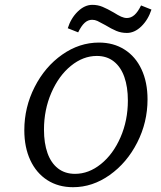

<svg xmlns="http://www.w3.org/2000/svg" viewBox="-20 -757 661 788"><path d="M79.8 -222.6Q79.8 -316.9 122.2 -400Q164.5 -483.1 235.1 -532.7Q305.6 -582.3 386.3 -582.3Q446 -582.3 491.1 -553.6Q536.3 -525 560.9 -472.2Q585.5 -419.4 585.5 -349.2Q585.5 -254.8 543.1 -171.8Q500.8 -88.7 430.2 -38.7Q359.7 11.3 279.8 11.3Q219.4 11.3 174.2 -17.7Q129 -46.8 104.4 -99.6Q79.8 -152.4 79.8 -222.6ZM504.8 -344.4Q504.8 -400 490.3 -441.1Q475.8 -482.3 447.2 -504.8Q418.5 -527.4 377.4 -527.4Q321 -527.4 271 -486.7Q221 -446 190.7 -376.2Q160.5 -306.5 160.5 -225Q160.5 -169.4 175 -128.6Q189.5 -87.9 218.1 -65.7Q246.8 -43.5 287.9 -43.5Q344.4 -43.5 394.4 -83.9Q444.4 -124.2 474.6 -193.5Q504.8 -262.9 504.8 -344.4ZM412.1 -654Q390.3 -666.1 379.8 -671Q369.4 -675.8 358.1 -675.8Q341.1 -675.8 327.4 -663.3Q313.7 -650.8 300.8 -624.2L258.1 -641.1Q271 -682.3 299.2 -709.7Q327.4 -737.1 358.9 -737.1Q381.5 -737.1 400.8 -729Q420.2 -721 446.8 -705.6Q464.5 -694.4 477 -688.7Q489.5 -683.1 500.8 -683.1Q517.7 -683.1 531.9 -695.6Q546 -708.1 558.9 -734.7L601.6 -717.7Q587.9 -675.8 560.1 -648.8Q532.3 -621.8 500.8 -621.8Q477.4 -621.8 457.3 -630.2Q437.1 -638.7 412.1 -654Z"/></svg>

Font: Playfair Micro SmCond SmLight
Style: Italic
Weight: 360
Width: 4
Italic angle: -15.6°
Designer: Claus Eggers Sørensen
Foundry: Claus Eggers Sørensen
Version: Version 2.203;Glyphs 3.3 (3326)